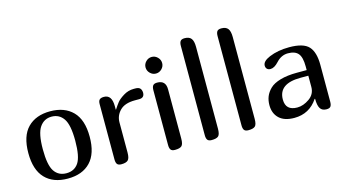

<svg xmlns="http://www.w3.org/2000/svg" viewBox="-83 -1072 2488 1384"><g transform="rotate(-15 1160.5 -380.0)"><path d="M50 -251Q50 -378 111 -440Q172 -502 279 -502Q386 -502 447 -440Q508 -378 508 -251Q508 -126 448 -63Q388 0 279 0Q170 0 110 -63Q50 -126 50 -251ZM400 -251Q400 -369 368 -415.5Q336 -462 279 -462Q223 -462 190.5 -415Q158 -368 158 -251Q158 -132 189 -86Q220 -40 279 -40Q338 -40 369 -85.5Q400 -131 400 -251Z M962 -459Q962 -420 923 -420H890Q815 -420 778.5 -383Q742 -346 742 -295V-71Q742 -28 727.5 -14Q713 0 678 0Q655 0 646.5 -11.5Q638 -23 638 -47V-459Q638 -483 648 -492.5Q658 -502 681 -502Q740 -502 740 -416V-391H742Q760 -419 775.5 -438.5Q791 -458 826.5 -480Q862 -502 903 -502H915Q940 -502 950.5 -491Q961 -480 962 -459Z M1044.5 -585.5Q1026 -604 1026 -629Q1026 -654 1044.5 -672.5Q1063 -691 1088 -691Q1113 -691 1131.5 -672.5Q1150 -654 1150 -629Q1150 -604 1131.5 -585.5Q1113 -567 1088 -567Q1063 -567 1044.5 -585.5ZM1142 -68Q1142 -26 1128 -13Q1114 0 1078 0Q1055 0 1046.5 -11.5Q1038 -23 1038 -47V-455Q1038 -479 1046.5 -490.5Q1055 -502 1078 -502Q1142 -502 1142 -435Z M1416 -68Q1416 -26 1402 -13Q1388 0 1352 0Q1329 0 1320.5 -11.5Q1312 -23 1312 -47V-713Q1312 -737 1320.5 -748.5Q1329 -760 1352 -760Q1386 -760 1401 -741Q1416 -722 1416 -678Z M1690 -68Q1690 -26 1676 -13Q1662 0 1626 0Q1603 0 1594.5 -11.5Q1586 -23 1586 -47V-713Q1586 -737 1594.5 -748.5Q1603 -760 1626 -760Q1660 -760 1675 -741Q1690 -722 1690 -678Z M2145 -95Q2082 0 1969 0Q1895 0 1856.5 -36.5Q1818 -73 1818 -135Q1818 -170 1829.5 -199Q1841 -228 1867.5 -254Q1894 -280 1946 -295Q1998 -310 2070 -310H2143V-338Q2143 -406 2119.5 -434Q2096 -462 2043 -462Q1993 -462 1955 -420Q1923 -385 1894 -385Q1877 -385 1868 -394.5Q1859 -404 1859 -419Q1859 -452 1914 -475Q1978 -502 2063 -502Q2169 -502 2208.5 -459Q2248 -416 2248 -321V-47Q2248 -23 2240 -11.5Q2232 0 2209 0Q2176 0 2162 -22.5Q2148 -45 2148 -94ZM2086 -268Q1922 -268 1922 -149Q1922 -67 2009 -67Q2054 -67 2099 -98.5Q2144 -130 2144 -184V-268Z"/></g></svg>

Font: Marmelad
Style: Regular
Weight: 400
Designer: Manvel Shmavonyan
Foundry: Cyreal
Version: Version 1.001;PS 001.001;hotconv 1.0.88;makeotf.lib2.5.64775